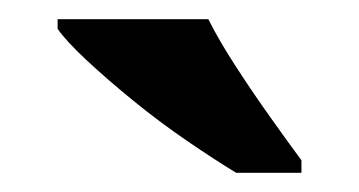

<svg xmlns="http://www.w3.org/2000/svg" viewBox="-20 -786 374 200"><path d="M226 -606Q203 -620 174.5 -639.5Q146 -659 119 -681Q92 -703 70.5 -723Q49 -743 40 -756V-766H197Q208 -744 225.5 -717Q243 -690 261.5 -664Q280 -638 294 -619V-606Z"/></svg>

Font: Noto Serif
Style: Bold
Weight: 700
Designer: Monotype Design Team
Foundry: Monotype Imaging Inc.
Version: Version 2.014